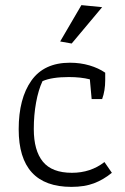

<svg xmlns="http://www.w3.org/2000/svg" viewBox="-20 -721 488 750"><path d="M215 -559 298 -701 379 -693 260 -551ZM53 -216Q53 -336 102.5 -406Q152 -476 253 -476Q294 -476 329.5 -465.5Q365 -455 391 -437V-408Q391 -367 379 -334H338L331 -411Q296 -420 249 -420Q182 -420 146 -404Q130 -370 121 -321Q112 -272 112 -217Q112 -133 147.5 -89.5Q183 -46 261 -46Q334 -46 388 -88L417 -46Q384 -19 347 -5Q310 9 259 9Q53 9 53 -216Z"/></svg>

Font: Athiti
Style: Regular
Weight: 400
Designer: CadsonDemak Team
Foundry: CadsonDemak
Version: Version 1.032